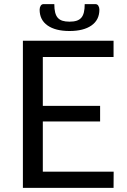

<svg xmlns="http://www.w3.org/2000/svg" viewBox="-20 -915 618 935"><path d="M533.5 -79 533 0H91.5V-716.5H533V-637.5H188.5V-399.5H467.5V-323.5H188.5V-79ZM318.5 -809.5Q339 -809.5 353 -814Q367 -818.5 375.8 -828.5Q384.5 -838.5 388.5 -854.8Q392.5 -871 392.5 -895H444.5Q454 -895 459 -886.8Q464 -878.5 464 -868Q464 -818 425.5 -791Q387 -764 318.5 -764Q250 -764 211.5 -791Q173 -818 173 -868Q173 -878.5 178 -886.8Q183 -895 192.5 -895H244.5Q244.5 -871 248.5 -854.8Q252.5 -838.5 261.2 -828.5Q270 -818.5 284 -814Q298 -809.5 318.5 -809.5Z"/></svg>

Font: Lato-Regular
Style: Regular
Weight: 400
Designer: Lukasz Dziedzic with Adam Twardoch and Botio Nikoltchev
Foundry: tyPoland Lukasz Dziedzic
Version: Version 2.015; 2015-08-06; http://www.latofonts.com/